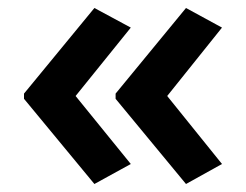

<svg xmlns="http://www.w3.org/2000/svg" viewBox="-20 -510 615 480"><path d="M40 -276V-263L216 -50L307 -100L169 -270L307 -441L216 -490ZM269 -276V-263L445 -50L535 -100L398 -270L535 -441L445 -490Z"/></svg>

Font: Noto Sans Gunjala Gondi Semibold
Style: Regular
Weight: 400
Designer: Ek Type
Foundry: Ek Type
Version: Version 1.004